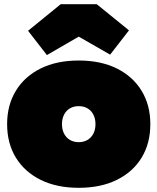

<svg xmlns="http://www.w3.org/2000/svg" viewBox="-20 -883 752 917"><path d="M356 14Q251 14 174.2 -24Q97.5 -62 55.8 -130.2Q14 -198.5 14 -290Q14 -381 55.8 -449.5Q97.5 -518 174.2 -556Q251 -594 356 -594Q461 -594 537.8 -556Q614.5 -518 656.2 -449.5Q698 -381 698 -290Q698 -198.5 656.5 -130.2Q615 -62 538.2 -24Q461.5 14 356 14ZM356 -204Q380.5 -204 398.5 -215Q416.5 -226 426.2 -245.2Q436 -264.5 436 -290Q436 -315.5 426.2 -335Q416.5 -354.5 398.5 -365.2Q380.5 -376 356 -376Q331.5 -376 313.5 -365.2Q295.5 -354.5 285.8 -335Q276 -315.5 276 -290Q276 -264.5 285.8 -245.2Q295.5 -226 313.5 -215Q331.5 -204 356 -204ZM442 -863 596 -738 506 -622 356 -708 204 -620 114 -736 270 -863Z"/></svg>

Font: Hepta Slab Black
Style: Regular
Weight: 900
Designer: Michael LaGattuta
Foundry: Michael LaGattuta
Version: Version 1.102